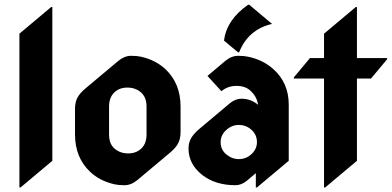

<svg xmlns="http://www.w3.org/2000/svg" viewBox="-20 -787 1688 826"><path d="M63.5 19.5V-642.1L200.2 -756.8H205.1V-95.2L68.4 19.5Z M515.6 9.8Q490.2 9.8 472.7 5.9Q408.2 -8.8 366.7 -48.8Q302.7 -109.9 302.7 -208.5V-318.4Q302.7 -349.6 314.9 -370.1Q325.7 -388.2 349.6 -408.2L488.8 -524.9Q515.6 -546.9 543.9 -546.9Q569.3 -546.9 586.9 -543Q650.9 -528.3 692.9 -488.3Q756.8 -427.2 756.8 -328.6V-218.8Q756.8 -188 744.6 -167Q734.4 -149.4 710 -128.9L570.8 -12.2Q543.9 9.8 515.6 9.8ZM587.4 -147.5Q610.4 -168.9 610.4 -208.5V-328.6Q610.4 -368.7 586.4 -389.6Q562.5 -410.2 528.3 -410.2Q493.2 -410.2 472.2 -389.6Q449.2 -368.2 449.2 -328.6V-208.5Q449.2 -167.5 473.1 -147.5Q497.1 -127 531.2 -127Q565.4 -127 587.4 -147.5Z M1047.4 -766.6Q1047.4 -766.6 1052.2 -766.6L1150.4 -684.1Q1047.9 -660.6 1008.8 -562H1003.9L943.8 -612.3Q954.6 -701.7 1047.4 -766.6ZM929.2 -175.3Q929.2 -143.6 952.6 -123.5Q977.5 -102.5 1007.3 -102.5Q1040 -102.5 1063.5 -125.5Q1085.4 -147 1085.4 -175.3Q1085.4 -207 1062.5 -228Q1039.1 -249.5 1007.3 -249.5Q976.6 -249.5 952.1 -226.6Q929.2 -205.1 929.2 -175.3ZM1085.4 19.5H1080.6V-42L1043 -10.3Q1019 9.8 993.2 9.8Q904.8 9.8 847.9 -36.1Q791 -82 791 -148.4Q791 -175.8 804.7 -196.8Q816.9 -214.8 835.9 -231L968.3 -342.3Q992.2 -362.3 1019 -362.3Q1058.1 -362.3 1090.3 -336.4Q1085 -372.1 1056.6 -397.5Q1034.7 -417.5 997.1 -417.5Q959.5 -417.5 932.6 -394.5L872.6 -460.4L949.2 -524.9Q975.6 -546.9 1004.4 -546.9Q1029.8 -546.9 1047.4 -543Q1110.8 -529.8 1155.3 -490.2Q1222.2 -431.2 1222.2 -336.4V-95.2Z M1374 19.5V-449.2H1244.1V-454.1L1313.5 -537.1H1374V-642.1L1510.7 -756.8H1515.6V-537.1H1645.5V-532.2L1576.2 -449.2H1515.6V-95.2L1378.9 19.5Z"/></svg>

Font: Gothica
Style: Bold
Weight: 700
Designer: Wojciech Kalinowski "wmk69" (wmk69@o2.pl)
Foundry: Wojciech Kalinowski "wmk69" (wmk69@o2.pl)
Version: Version 2.1.0; 2021-05-14